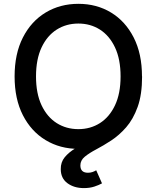

<svg xmlns="http://www.w3.org/2000/svg" viewBox="-20 -757 807 989"><path d="M383.8 9.8Q289.6 9.8 215.1 -35.2Q140.6 -80.1 97.9 -163.6Q55.2 -247.1 55.2 -363.3Q55.2 -480 97.9 -563.7Q140.6 -647.5 215.1 -692.4Q289.6 -737.3 383.8 -737.3Q478 -737.3 552 -692.4Q626 -647.5 668.7 -563.7Q711.4 -480 711.4 -363.3Q711.4 -247.1 668.7 -163.3Q626 -79.6 552 -34.9Q478 9.8 383.8 9.8ZM383.8 -91.8Q445.8 -91.8 494.9 -123Q543.9 -154.3 572.5 -214.8Q601.1 -275.4 601.1 -363.3Q601.1 -451.7 572.5 -512.5Q543.9 -573.2 494.9 -604.5Q445.8 -635.7 383.8 -635.7Q321.3 -635.7 272 -604.5Q222.7 -573.2 194.1 -512.5Q165.5 -451.7 165.5 -363.3Q165.5 -275.4 194.1 -214.8Q222.7 -154.3 272 -123Q321.3 -91.8 383.8 -91.8ZM412.1 211.9Q361.3 211.9 327.1 186.5Q293 161.1 293 114.3Q292.5 78.6 313.2 53.2Q334 27.8 367.9 7.3Q401.9 -13.2 442.4 -34.2Q482.9 -55.2 523.7 -81.8Q564.5 -108.4 598.4 -145.5Q632.3 -182.6 652.8 -235.6Q673.3 -288.6 673.3 -363.3H711.9Q711.9 -269.5 689 -206.1Q666 -142.6 629.9 -101.3Q593.8 -60.1 553 -33.4Q512.2 -6.8 476.1 12.2Q439.9 31.2 417 50Q394 68.8 394 95.2Q394 132.8 433.1 132.8Q445.3 132.8 456.1 129.2Q466.8 125.5 475.6 120.1L505.4 187.5Q489.7 196.3 466.1 204.1Q442.4 211.9 412.1 211.9Z"/></svg>

Font: Inter Medium
Style: Regular
Weight: 500
Designer: Rasmus Andersson
Foundry: rsms
Version: Version 4.001;git-9221beed3